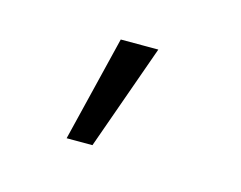

<svg xmlns="http://www.w3.org/2000/svg" viewBox="-38 0 297 237"><g transform="rotate(15 110.5 118.5)"><path d="M93 51 60 186H93L141 51Z"/></g></svg>

Font: Hauora ExtraLight
Style: Regular
Weight: 200
Designer: Mikhail Sharanda
Foundry: WCYS & Co.
Version: Version 1.010